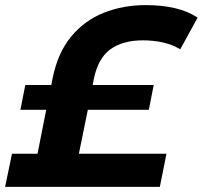

<svg xmlns="http://www.w3.org/2000/svg" viewBox="-44 -732 794 752"><path d="M-24 0 3 -130H103L137 -302H36L55 -399H157L162 -425Q182 -525 234.5 -588.5Q287 -652 362.5 -682Q438 -712 527 -712Q656 -712 730 -663L662 -539Q630 -558 593 -566Q556 -574 516 -574Q437 -574 388.5 -539Q340 -504 323 -421L319 -399H558L539 -302H300L265 -130H608L582 0Z"/></svg>

Font: Montserrat
Style: Bold Italic
Weight: 700
Italic angle: -11.3°
Designer: Julieta Ulanovsky
Foundry: Julieta Ulanovsky
Version: Version 9.000; ttfautohint (v1.8.4.7-5d5b)